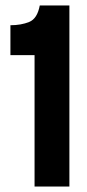

<svg xmlns="http://www.w3.org/2000/svg" viewBox="-20 -680 319 700"><path d="M106 0V-479H18V-588Q57 -588 86.5 -600Q116 -612 125 -660H233V0Z"/></svg>

Font: Bricolage Grotesque 96pt SemiBold
Style: Regular
Weight: 600
Designer: Mathieu Triay
Foundry: Atelier Triay
Version: Version 1.001; ttfautohint (v1.8.4.7-5d5b);gftools[0.9.33.de